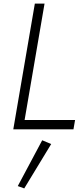

<svg xmlns="http://www.w3.org/2000/svg" viewBox="-20 -720 469 1069"><path d="M174 -700H228L117 -52H398L389 0H54ZM215 61 265 82 115 329 79 316Z"/></svg>

Font: Jost* Light
Style: Italic
Weight: 300
Italic angle: -10°
Version: Version 3.7